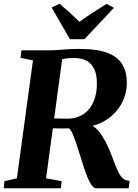

<svg xmlns="http://www.w3.org/2000/svg" viewBox="-27 -1014 744 1034"><path d="M-7 0 -3 -38.5 64 -53.5 150.5 -689 83.5 -702.5 88.5 -743H233Q263.5 -743 287.8 -745Q312 -747 338.5 -748.8Q365 -750.5 401 -750.5Q497.5 -750.5 553 -728.8Q608.5 -707 632.2 -666Q656 -625 656 -568Q656 -508 627 -455Q598 -402 544 -367.5Q490 -333 415.5 -328L446 -342Q468.5 -342 488.2 -324.2Q508 -306.5 525 -279.2Q542 -252 554.8 -223.5Q567.5 -195 575.5 -173.5Q586.5 -145 595.5 -121.2Q604.5 -97.5 614.5 -79.5Q624.5 -61.5 637.8 -51.2Q651 -41 671 -40L666 0H490Q479 0 467.5 -15.5Q456 -31 445.5 -56Q435 -81 425.5 -110Q414.5 -144 404 -178.2Q393.5 -212.5 383.2 -243Q373 -273.5 363.5 -294.8Q354 -316 344.5 -323Q338.5 -323 326.8 -322.5Q315 -322 300.5 -322.2Q286 -322.5 272 -322.8Q258 -323 248 -323L254.5 -376.5Q262.5 -376.5 275 -376Q287.5 -375.5 301 -375.5Q314.5 -375.5 326 -375.2Q337.5 -375 342.5 -375Q381 -376.5 410 -391.8Q439 -407 458.2 -433.5Q477.5 -460 486.8 -495.8Q496 -531.5 494.5 -573Q493.5 -635 463 -668.2Q432.5 -701.5 371.5 -701.5Q361 -701.5 346 -700.8Q331 -700 315.8 -697Q300.5 -694 289 -689L311.5 -722.5L221 -53.5L305 -38.5L301 0ZM349.5 -803 251 -973.5 294 -994Q322 -970 349 -945.5Q376 -921 401 -896.5Q435.5 -922 472.8 -946.2Q510 -970.5 547 -993L586.5 -972L428 -803Z"/></svg>

Font: Merriweather 60pt ExtraBold
Style: Italic
Weight: 800
Italic angle: -7.8°
Version: Version 2.101